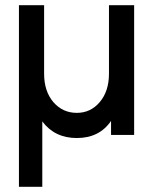

<svg xmlns="http://www.w3.org/2000/svg" viewBox="-20 -520 601 740"><path d="M497 -500H400V-236Q400 -168 364 -126Q329 -85 276 -85Q222 -85 186 -126Q150 -168 150 -236V-500H53V200H143V-52Q191 12 276 12Q363 12 408 -54V0H497Z"/></svg>

Font: Unageo
Style: Medium
Weight: 500
Designer: Richard Sepsi
Foundry: Richard Sepsi
Version: Version 2.000